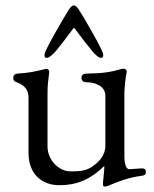

<svg xmlns="http://www.w3.org/2000/svg" viewBox="-20 -668 567 707"><path d="M252 -648C244 -648 237 -638 232 -630C212 -599 144 -481 144 -468C144 -459 144 -455 153 -455C161 -455 175 -468 183 -477C196 -492 227 -532 249 -562C252 -566 253 -566 256 -562C278 -532 309 -492 322 -477C330 -468 343 -455 351 -455C360 -455 360 -459 360 -468C360 -481 292 -599 272 -630C267 -638 260 -648 252 -648ZM366 19C372 19 382 15 386 13C415 1 451 -14 503 -21C511 -22 517 -24 517 -35C517 -47 509 -48 502 -48C492 -48 466 -45 456 -45C446 -45 438 -59 438 -95V-326C438 -342 443 -388 445 -395C446 -399 447 -402 447 -404C447 -411 441 -415 434 -415C431 -415 427 -414 424 -413C388 -403 362 -398 301 -397C290 -397 280 -394 280 -382C280 -368 289 -365 301 -365C321 -365 368 -356 368 -315V-132C368 -91 338 -68 323 -57C298 -38 273 -37 239 -37C196 -37 155 -80 155 -128V-323C155 -353 157 -369 161 -400C162 -411 157 -414 151 -414C148 -414 147 -414 143 -413C106 -404 89 -400 44 -397C36 -396 29 -393 29 -381C29 -370 35 -367 42 -365C72 -353 85 -337 85 -308V-105C85 -27 134 14 199 14C261 14 312 -6 364 -57V-51C364 -34 359 -2 359 11C359 16 361 19 366 19Z"/></svg>

Font: Garamond-Math
Style: Regular
Weight: 400
Version: Version 2019-08-16